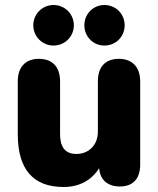

<svg xmlns="http://www.w3.org/2000/svg" viewBox="-20 -736 632 767"><path d="M234 11C296 11 345 -15 376 -64C380 -17 410 9 459 9C511 9 540 -22 540 -78V-411C540 -468 508 -501 455 -501C400 -501 371 -468 371 -411V-210C371 -157 335 -121 285 -121C240 -121 220 -149 220 -200V-411C220 -468 190 -501 135 -501C82 -501 51 -468 51 -411V-200C51 -61 111 11 234 11ZM194 -554C239 -554 275 -590 275 -635C275 -680 239 -716 194 -716C149 -716 113 -680 113 -635C113 -590 149 -554 194 -554ZM397 -554C443 -554 478 -590 478 -635C478 -680 443 -716 397 -716C352 -716 317 -680 317 -635C317 -590 352 -554 397 -554Z"/></svg>

Font: SN Pro Heavy
Style: Regular
Weight: 800
Designer: Tobias Whetton
Foundry: Supernotes
Version: Version 1.001;Glyphs 3.2 (3249)